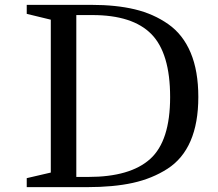

<svg xmlns="http://www.w3.org/2000/svg" viewBox="-20 -770 896 790"><path d="M90 -750H356Q458 -750 535 -731.5Q612 -713 672.5 -670.5Q733 -628 764.5 -553Q796 -478 796 -371Q796 -264 764 -190Q732 -116 669 -75.5Q606 -35 526.5 -17.5Q447 0 338 0H90V-37L189 -60V-689L90 -713ZM294 -42H343Q516 -42 598 -116Q680 -190 680 -370.5Q680 -551 603 -629.5Q526 -708 360 -708H294Z"/></svg>

Font: Ledger
Style: Regular
Weight: 400
Designer: Denis Masharov
Foundry: Denis Masharov
Version: 1.001